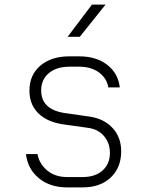

<svg xmlns="http://www.w3.org/2000/svg" viewBox="-20 -805 640 835"><path d="M272 10Q197 10 148.5 -30.5Q100 -71 93 -135H143Q151 -92 185.5 -63.5Q220 -35 272 -35H339Q394 -35 426 -63.5Q458 -92 458 -140Q458 -183 432.5 -213Q407 -243 363 -249L256 -264Q186 -274 147 -312Q108 -350 108 -411Q108 -479 155.5 -519.5Q203 -560 282 -560H324Q399 -560 446.5 -523Q494 -486 501 -425H451Q445 -464 411 -489.5Q377 -515 324 -515H282Q226 -515 192.5 -487Q159 -459 159 -412Q159 -328 264 -313L369 -298Q432 -289 469.5 -248.5Q507 -208 507 -147Q507 -76 461.5 -33Q416 10 339 10ZM274 -645 380 -785H439L327 -645Z"/></svg>

Font: NKDuy Mono Thin
Style: Regular
Weight: 100
Monospace: yes
Designer: NKDuy
Foundry: NKDuy
Version: Version 2.251; ttfautohint (v1.8.4.7-5d5b)